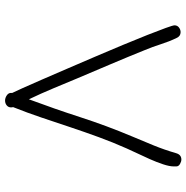

<svg xmlns="http://www.w3.org/2000/svg" viewBox="-9 -747 736 758"><g transform="rotate(90 359.0 -368.0)"><path d="M637 -686Q637 -669 628.5 -643.5Q620 -618 608 -591Q596 -564 584 -539Q572 -514 566 -500Q542 -446 521.5 -390Q501 -334 482 -277Q463 -220 444 -163.5Q425 -107 403 -52L404 -44Q404 -33 396 -26.5Q388 -20 377 -20Q366 -20 355.5 -27.5Q345 -35 347 -48Q342 -58 328 -89Q314 -120 294.5 -165Q275 -210 251.5 -264.5Q228 -319 204 -375Q180 -431 157.5 -485Q135 -539 118 -582Q101 -625 90.5 -654Q80 -683 80 -689Q80 -700 88.5 -706.5Q97 -713 107 -713Q123 -713 130 -697Q144 -668 154.5 -635Q165 -602 178 -571Q205 -504 233 -438L289 -306L329 -210Q349 -162 372 -114Q410 -216 443 -318Q476 -420 518 -520Q537 -565 554 -606.5Q571 -648 585 -696Q591 -716 610 -716Q618 -716 627.5 -710.5Q637 -705 637 -696Z"/></g></svg>

Font: Wynona
Style: Regular
Weight: 400
Italic angle: -12°
Designer: Kanati
Foundry: Kanati and Michael Everson
Version: Version 2.000